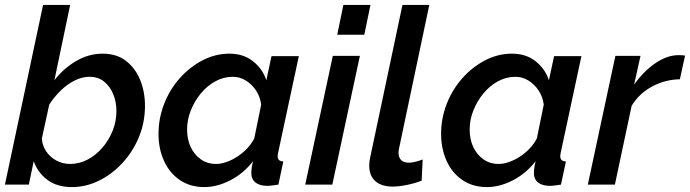

<svg xmlns="http://www.w3.org/2000/svg" viewBox="-20 -750 2803 780"><path d="M272 10Q212 10 173 -19Q134 -48 117 -95L97 0H0L155 -730H265L201 -424Q239 -473 290 -502.5Q341 -532 397 -532Q454 -532 492 -502.5Q530 -473 549.5 -425Q569 -377 569 -320Q569 -253 544.5 -193.5Q520 -134 477.5 -88Q435 -42 382 -16Q329 10 272 10ZM266 -84Q302 -84 335.5 -101.5Q369 -119 395.5 -149.5Q422 -180 437.5 -218.5Q453 -257 453 -299Q453 -336 440 -367.5Q427 -399 403 -418.5Q379 -438 343 -438Q313 -438 282.5 -422.5Q252 -407 226 -381.5Q200 -356 180 -325L150 -187Q152 -158 168 -134.5Q184 -111 209.5 -97.5Q235 -84 266 -84Z M810 10Q752 10 710 -19Q668 -48 646 -97Q624 -146 624 -206Q624 -270 647 -328.5Q670 -387 710.5 -432.5Q751 -478 803 -505Q855 -532 912 -532Q969 -532 1008 -501Q1047 -470 1062 -424L1083 -522H1194L1110 -130Q1109 -125 1108.5 -121.5Q1108 -118 1108 -115Q1108 -95 1131 -94L1111 0Q1097 2 1086 3.5Q1075 5 1066 5Q1035 5 1018 -8.5Q1001 -22 1001 -47Q1001 -52 1001.5 -59Q1002 -66 1003.5 -75Q1005 -84 1008 -95Q969 -45 915.5 -17.5Q862 10 810 10ZM858 -84Q878 -84 900.5 -92Q923 -100 944.5 -114Q966 -128 984 -147Q1002 -166 1013 -188L1041 -325Q1037 -357 1020 -382.5Q1003 -408 978.5 -423Q954 -438 926 -438Q888 -438 854.5 -419.5Q821 -401 795.5 -370Q770 -339 755 -301Q740 -263 740 -224Q740 -184 754.5 -153Q769 -122 795.5 -103Q822 -84 858 -84Z M1332 -523H1442L1330 0H1220ZM1375 -730H1485L1460 -609H1350Z M1575 8Q1530 8 1505 -14Q1480 -36 1480 -77Q1480 -85 1481 -94Q1482 -103 1484 -111L1615 -730H1724L1602 -151Q1601 -146 1600 -141Q1599 -136 1599 -131Q1599 -89 1642 -89Q1653 -89 1668.5 -93Q1684 -97 1697 -102L1693 -16Q1668 -6 1634.5 1Q1601 8 1575 8Z M1958 10Q1900 10 1858 -19Q1816 -48 1794 -97Q1772 -146 1772 -206Q1772 -270 1795 -328.5Q1818 -387 1858.5 -432.5Q1899 -478 1951 -505Q2003 -532 2060 -532Q2117 -532 2156 -501Q2195 -470 2210 -424L2231 -522H2342L2258 -130Q2257 -125 2256.5 -121.5Q2256 -118 2256 -115Q2256 -95 2279 -94L2259 0Q2245 2 2234 3.5Q2223 5 2214 5Q2183 5 2166 -8.5Q2149 -22 2149 -47Q2149 -52 2149.5 -59Q2150 -66 2151.5 -75Q2153 -84 2156 -95Q2117 -45 2063.5 -17.5Q2010 10 1958 10ZM2006 -84Q2026 -84 2048.5 -92Q2071 -100 2092.5 -114Q2114 -128 2132 -147Q2150 -166 2161 -188L2189 -325Q2185 -357 2168 -382.5Q2151 -408 2126.5 -423Q2102 -438 2074 -438Q2036 -438 2002.5 -419.5Q1969 -401 1943.5 -370Q1918 -339 1903 -301Q1888 -263 1888 -224Q1888 -184 1902.5 -153Q1917 -122 1943.5 -103Q1970 -84 2006 -84Z M2480 -523H2582L2556 -406Q2594 -460 2642 -493Q2690 -526 2737 -526Q2747 -526 2753 -525.5Q2759 -525 2763 -524L2742 -428Q2683 -427 2630 -399Q2577 -371 2546 -320L2478 0H2368Z"/></svg>

Font: Raleway Thin SemiBold
Style: Italic
Weight: 600
Italic angle: -12°
Version: Version 4.026